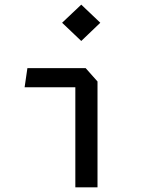

<svg xmlns="http://www.w3.org/2000/svg" viewBox="-20 -807 660 827"><path d="M304.5 0H400V-456L349 -513.5H98L86 -431H304.5ZM330 -630.5 412 -709 330 -787 247.5 -709Z"/></svg>

Font: Monaspace Krypton
Style: Regular
Weight: 400
Designer: Riley Cran & the Lettermatic Team
Foundry: Lettermatic
Version: Version 1.200 (Monaspace Krypton)